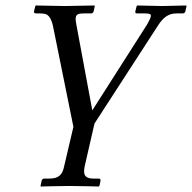

<svg xmlns="http://www.w3.org/2000/svg" viewBox="-20 -451 701 701"><path d="M214 157C208 186 195 201 161 201H142C137 201 133 204 132 209L128 228L129 230C129 230 198 228 233 228C272 228 340 230 340 230L343 228L347 209C348 204 345 201 341 201H322C296 201 287 192 287 174C287 169 288 164 289 157L325 0L557 -358C575 -386 594 -402 624 -402H646C652 -402 655 -404 657 -410L661 -429L660 -431C660 -431 581 -429 572 -429C560 -429 481 -431 481 -431L479 -429L474 -409C474 -406 474 -402 479 -402H508C525 -402 531 -400 531 -393C531 -392 531 -391 530 -389C529 -383 521 -369 516 -360L317 -48L259 -360C257 -370 255 -383 257 -389C259 -398 266 -402 285 -402H313C318 -402 321 -406 322 -410L326 -429L325 -431C325 -431 222 -429 216 -429C203 -429 111 -431 111 -431L109 -429L104 -409C103 -403 109 -402 113 -402H125C139 -402 148 -400 152 -397C164 -389 170 -371 173 -358L248 12Z"/></svg>

Font: Libertinus Serif
Style: Italic
Weight: 400
Italic angle: -12°
Designer: Philipp H. Poll, Khaled Hosny
Foundry: Caleb Maclennan
Version: Version 7.050;RELEASE